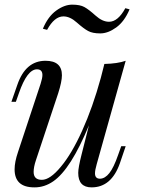

<svg xmlns="http://www.w3.org/2000/svg" viewBox="-20 -788 607 822"><path d="M372.1 14.2Q314.9 14.2 314.9 -47.9Q314.9 -70.3 329.1 -126L360.8 -251.5Q283.2 -63.5 208 -11.7Q169.9 14.6 127 14.2Q42.5 14.2 42.5 -63Q42.5 -94.2 57.1 -137.2L153.8 -429.2Q161.6 -453.6 161.6 -466.8Q161.6 -491.2 138.2 -491.2Q96.2 -491.2 61 -389.2L47.9 -352.1H28.8L54.2 -424.8Q89.4 -527.8 174.8 -527.8Q245.1 -527.8 245.1 -465.8Q245.1 -438.5 229 -388.2L133.8 -102.1Q124 -72.8 124 -52.2Q124 -18.1 159.2 -18.1Q194.3 -18.1 240.2 -73.7Q287.1 -129.4 332 -229Q377 -328.6 411.6 -454.6L426.8 -514.2Q483.9 -515.6 518.1 -527.8L394 -85Q386.7 -59.6 386.7 -45.9Q386.7 -22.9 408.2 -22.9Q429.7 -23.4 448.2 -46.9Q466.8 -70.3 485.8 -125L499 -162.1H518.1L493.2 -88.9Q457 14.2 372.1 14.2ZM289.1 -768.1Q322.8 -768.1 341.3 -757.8Q359.9 -747.6 389.2 -721.2Q418.5 -694.8 446.8 -694.8Q484.9 -694.8 516.6 -752.9L534.7 -748Q512.7 -695.8 477.5 -670.4Q442.4 -645 409.2 -645Q376 -645 357.4 -655.3Q338.9 -665 309.1 -691.4Q279.8 -717.8 251.5 -717.8Q212.9 -717.8 181.6 -660.2L163.6 -665Q185.5 -717.3 220.7 -742.7Q255.9 -768.1 289.1 -768.1Z"/></svg>

Font: PlayfairDisplay-Italic
Style: Italic
Weight: 400
Italic angle: -14°
Designer: Claus Eggers Sørensen
Foundry: Claus Eggers Sørensen
Version: Version 1.002;PS 001.002;hotconv 1.0.70;makeotf.lib2.5.58329